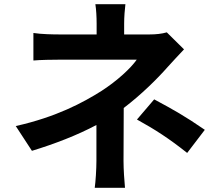

<svg xmlns="http://www.w3.org/2000/svg" viewBox="-20 -837 1040 914"><path d="M871 -109 955 -219C859 -285 807 -314 714 -364L632 -268C719 -220 784 -178 871 -109ZM856 -602 774 -683C750 -676 722 -673 691 -673H571V-725C571 -756 574 -793 577 -817H434C438 -792 440 -756 440 -725V-673H267C232 -673 177 -674 139 -680V-549C170 -552 233 -553 269 -553C312 -553 577 -553 631 -553C602 -512 540 -454 463 -404C376 -349 248 -280 55 -237L132 -119C240 -152 347 -193 439 -242V-71C439 -31 435 29 431 57H575C572 26 568 -31 568 -71L569 -323C652 -386 728 -461 779 -519C801 -543 831 -576 856 -602Z"/></svg>

Font: Noto Sans CJK SC
Style: Bold
Weight: 700
Designer: Ryoko NISHIZUKA 西塚涼子 (kana, bopomofo & ideographs); Paul D. Hunt (Latin, Greek & Cyrillic); Sandoll Communications 산돌커뮤니
Foundry: Adobe
Version: Version 2.004;hotconv 1.0.118;makeotfexe 2.5.65603